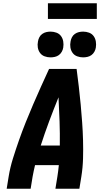

<svg xmlns="http://www.w3.org/2000/svg" viewBox="-20 -1158 640 1178"><path d="M21 0 33 -74Q42 -130 59.5 -186Q77 -242 96.5 -297.5Q116 -353 138 -408Q160 -463 183.5 -517.5Q207 -572 231.5 -626.5Q256 -681 281 -735H450Q457 -681 463.5 -626.5Q470 -572 475 -517.5Q480 -463 484 -408Q488 -353 489.5 -297.5Q491 -242 489.5 -186Q488 -130 479 -74L467 0H320L332 -74Q335 -91 337 -109Q339 -127 341 -145H195Q191 -127 187 -109.5Q183 -92 180 -74L168 0ZM230 -265H347Q348 -339 345.5 -413Q343 -487 339 -561Q309 -487 281.5 -413.5Q254 -340 230 -265ZM490 -806Q471 -806 453.5 -812.5Q436 -819 425.5 -833.5Q415 -848 412 -866.5Q409 -885 413 -904Q415 -917 421.5 -929.5Q428 -942 439.5 -950Q451 -958 464 -961Q477 -964 490 -964Q509 -964 526.5 -957.5Q544 -951 554.5 -936.5Q565 -922 568 -903.5Q571 -885 568 -866Q566 -853 559 -840.5Q552 -828 541 -820Q530 -812 516.5 -809Q503 -806 490 -806ZM290 -806Q271 -806 253.5 -812.5Q236 -819 225.5 -833.5Q215 -848 212 -866.5Q209 -885 213 -904Q215 -917 221.5 -929.5Q228 -942 239.5 -950Q251 -958 264 -961Q277 -964 290 -964Q309 -964 326.5 -957.5Q344 -951 354.5 -936.5Q365 -922 368 -903.5Q371 -885 368 -866Q366 -853 359 -840.5Q352 -828 341 -820Q330 -812 316.5 -809Q303 -806 290 -806ZM574 -1042H274V-1138H574Z"/></svg>

Font: Iosevka Curly HvExObl
Style: Regular
Weight: 900
Width: 7
Italic angle: -9°
Monospace: yes
Designer: Belleve Invis
Foundry: Belleve Invis
Version: Version 11.1.0; ttfautohint (v1.8.3)